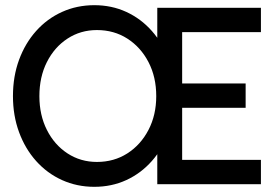

<svg xmlns="http://www.w3.org/2000/svg" viewBox="-20 -711 1082 741"><path d="M344 10Q277 10 219.5 -16Q162 -42 119.5 -89.5Q77 -137 53.5 -201Q30 -265 30 -340Q30 -416 53.5 -480Q77 -544 119.5 -591.5Q162 -639 219.5 -665Q277 -691 344 -691Q411 -691 467.5 -665Q524 -639 566 -591.5Q608 -544 631.5 -480Q655 -416 655 -340Q655 -265 631.5 -201Q608 -137 566 -89.5Q524 -42 467.5 -16Q411 10 344 10ZM354 -86Q420 -86 471.5 -119Q523 -152 553 -209.5Q583 -267 583 -340Q583 -414 553 -471.5Q523 -529 471.5 -562Q420 -595 354 -595Q291 -595 240.5 -562Q190 -529 161 -471.5Q132 -414 132 -340Q132 -267 161 -209.5Q190 -152 240.5 -119Q291 -86 354 -86ZM587 0V-681H987V-587H660L683 -619V-78L655 -94H987V0ZM663 -295V-389H928V-295Z"/></svg>

Font: Gabarito
Style: Regular
Weight: 400
Designer: Leandro Assis / Alvaro Franca / Felipe Casaprima
Foundry: Naipe Foundry
Version: Version 1.000